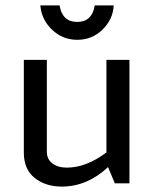

<svg xmlns="http://www.w3.org/2000/svg" viewBox="-20 -677 570 709"><path d="M153 -456V-117Q153 -89 173.5 -73.5Q194 -58 227 -58Q298 -58 373 -114V-456H458V0H404L379 -60Q302 12 208 12Q148 12 108 -20Q68 -52 68 -113V-456ZM129 -657H200Q210 -596 265 -596Q320 -596 330 -657H400Q397 -605 358.5 -567.5Q320 -530 265.5 -530Q211 -530 172 -567.5Q133 -605 129 -657Z"/></svg>

Font: Average Sans
Style: Regular
Weight: 400
Designer: Eduardo Rodriguez Tunni
Foundry: Eduardo Rodriguez Tunni
Version: Version 1.002